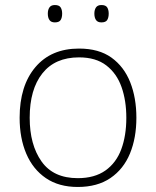

<svg xmlns="http://www.w3.org/2000/svg" viewBox="-20 -733 621 763"><path d="M522 -265Q522 -185 496.5 -123Q471 -61 419 -25.5Q367 10 289 10Q214 10 162.5 -25Q111 -60 84.5 -122Q58 -184 58 -265Q58 -392 120.5 -466Q183 -540 294 -540Q373 -540 423 -504Q473 -468 497.5 -406Q522 -344 522 -265ZM98 -265Q98 -158 145 -91.5Q192 -25 289 -25Q356 -25 399 -55.5Q442 -86 462 -140Q482 -194 482 -265Q482 -333 463 -387Q444 -441 402.5 -473Q361 -505 294 -505Q199 -505 148.5 -441.5Q98 -378 98 -265ZM170 -679Q170 -694 176.5 -703.5Q183 -713 198 -713Q215 -713 221 -703.5Q227 -694 227 -679Q227 -663 221 -653.5Q215 -644 198 -644Q183 -644 176.5 -653.5Q170 -663 170 -679ZM355 -679Q355 -694 361.5 -703.5Q368 -713 383 -713Q400 -713 406 -703.5Q412 -694 412 -679Q412 -663 406 -653.5Q400 -644 383 -644Q368 -644 361.5 -653.5Q355 -663 355 -679Z"/></svg>

Font: Noto Sans Lao Looped ExtraLight
Style: Regular
Weight: 200
Designer: Mark Frömberg, Ben Mitchell
Foundry: The Fontpad Ltd
Version: Version 1.002; ttfautohint (v1.8.4.7-5d5b)